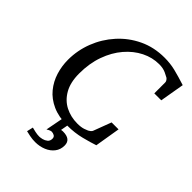

<svg xmlns="http://www.w3.org/2000/svg" viewBox="-256 -810 1155 1155"><g transform="rotate(45 322.0 -232.0)"><path d="M644 -647 617.2 -491.2H558.1V-584Q558.1 -591.8 553 -599.1Q547.9 -606.4 542.5 -609.9Q536.6 -613.8 512.7 -625Q488.8 -636.2 455.1 -636.2Q397.5 -636.2 343.8 -609.4Q290 -582.5 247.1 -532.5Q204.1 -482.4 179 -412.4Q153.8 -342.3 153.8 -255.9Q153.8 -180.7 181.9 -131.6Q210 -82.5 256.6 -58.8Q303.2 -35.2 358.9 -35.2Q391.1 -35.2 411.1 -42.2Q431.2 -49.3 434.6 -51.3Q439.9 -53.7 447.3 -59.6Q454.6 -65.4 457 -71.8L500 -186H559.1L532.2 -23.9Q498 -12.2 442.6 2Q387.2 16.1 326.2 16.1Q251.5 16.1 198.5 -7.8Q145.5 -31.7 112.3 -72.3Q79.1 -112.8 63.5 -163.3Q47.9 -213.9 47.9 -267.1Q47.9 -347.2 76.9 -422.1Q106 -497.1 159.7 -556.9Q213.4 -616.7 287.1 -651.9Q360.8 -687 450.2 -687Q499 -687 542.7 -676.3Q586.4 -665.5 644 -647ZM398.9 111.8Q398.9 146.5 379.6 171.4Q360.4 196.3 328.1 209.7Q295.9 223.1 257.8 223.1Q235.4 223.1 211.9 218.5Q188.5 213.9 177.7 210.9L187 170.9Q198.2 173.8 216.8 178Q235.4 182.1 252 182.1Q261.2 182.1 276.9 178.5Q292.5 174.8 305.2 164.6Q317.9 154.3 317.9 134.8Q317.9 120.1 306.9 114Q295.9 107.9 284.7 107.9Q280.3 107.9 272.7 110.6Q265.1 113.3 252.9 121.1L280.8 -24.4H332.5L316.9 61Q320.8 60.1 324.5 59.6Q328.1 59.1 332 59.1Q398.9 59.1 398.9 111.8Z"/></g></svg>

Font: Charis
Style: Italic
Weight: 400
Italic angle: -11°
Designer: Walt Agee, Miriam Martin, Annie Olsen, Victor Gaultney, Lorna Priest, Alan Ward, Bob Hallissy, Martin Hosken, Sharon Cor
Foundry: SIL Global
Version: Version 7.000